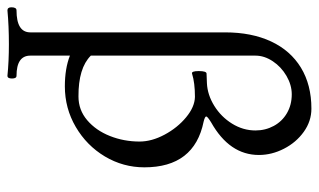

<svg xmlns="http://www.w3.org/2000/svg" viewBox="-214 -500 857 516"><g transform="rotate(90 214.0 -242.5)"><path d="M-23.9 154.8Q-23.9 141.1 -15.6 141.1Q43.5 141.1 43.5 104V-419.4Q43.5 -490.7 67.9 -543Q92.3 -595.2 138.4 -623.3Q184.6 -651.4 248.5 -651.4Q282.2 -651.4 310.8 -630.9Q339.4 -610.4 356.2 -577.6Q373 -544.9 373 -510.3Q373 -431.2 285.2 -381.8Q269.5 -372.1 269.5 -368.7Q269.5 -365.2 283.2 -361.8Q406.2 -336.9 406.2 -202.6Q406.2 -145.5 377 -96.4Q347.7 -47.4 297.6 -18.1Q247.6 11.2 188.5 11.2Q140.6 11.2 106 -2.4V104Q106 141.1 160.2 141.1Q167.5 141.1 167.5 153.3Q167.5 165.5 160.2 165.5Q121.1 161.6 75.7 161.6Q26.4 161.6 -15.6 165.5Q-23.9 165.5 -23.9 154.8ZM215.8 -25.4Q252 -25.4 279.5 -48.8Q307.1 -72.3 322 -109.9Q336.9 -147.5 336.9 -189.5Q336.9 -222.2 318.4 -256.8Q299.8 -291.5 271.7 -314.7Q243.7 -337.9 216.8 -338.4Q179.2 -338.4 154.3 -330.6Q147.5 -328.6 147.5 -348.6Q147.5 -369.6 154.3 -369.6L180.2 -370.6Q211.4 -372.1 241 -390.4Q270.5 -408.7 288.8 -438.2Q307.1 -467.8 307.1 -501Q307.1 -527.8 294.9 -550.3Q282.7 -572.8 260.5 -585.7Q238.3 -598.6 210 -598.6Q185.1 -598.6 160.6 -584.5Q136.2 -570.3 121.1 -547.6Q106 -524.9 106 -501V-58.6Q139.6 -24.9 215.8 -25.4Z"/></g></svg>

Font: JuniusX Light
Style: Regular
Weight: 300
Designer: Peter S. Baker
Foundry: Briery Creek Software
Version: Version 1.008